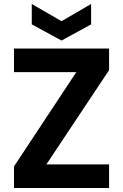

<svg xmlns="http://www.w3.org/2000/svg" viewBox="-20 -941 616 961"><path d="M212 -118H526V0H50V-108L362 -580H50V-698H526V-590ZM436 -819 288 -738 139 -819V-921L288 -835L436 -921Z"/></svg>

Font: MSTAGE SemiBold
Style: Regular
Weight: 600
Designer: Ninad Kale (Devanagari), Jonny Pinhorn (Latin)
Foundry: Indian Type Foundry
Version: 4.004